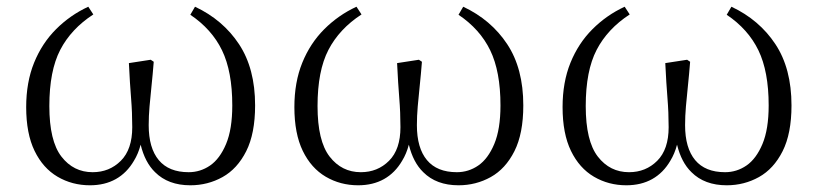

<svg xmlns="http://www.w3.org/2000/svg" viewBox="-20 -538 2436 572"><path d="M248 14Q195 14 151.5 -11.5Q108 -37 83 -88.5Q58 -140 58 -219Q58 -293 81.5 -351Q105 -409 147 -451Q189 -493 243 -518L258 -495Q192 -452 159.5 -389.5Q127 -327 127 -222Q127 -118 163 -71.5Q199 -25 256 -25Q306 -25 340 -59Q374 -93 374 -159Q374 -203 370.5 -245.5Q367 -288 364 -350L429 -360L438 -354Q435 -316 431.5 -283Q428 -250 425.5 -221Q423 -192 423 -165Q423 -97 453 -61Q483 -25 542 -25Q577 -25 606 -45Q635 -65 653.5 -109Q672 -153 672 -224Q672 -325 641.5 -388Q611 -451 547 -494L561 -518Q644 -479 692 -406.5Q740 -334 740 -224Q740 -140 713.5 -87.5Q687 -35 643 -10.5Q599 14 547 14Q481 14 442 -25Q412 -54 399 -107Q392 -80 379 -59Q358 -23 325 -4.5Q292 14 248 14Z M1047 14Q994 14 950.5 -11.5Q907 -37 882 -88.5Q857 -140 857 -219Q857 -293 880.5 -351Q904 -409 946 -451Q988 -493 1042 -518L1057 -495Q991 -452 958.5 -389.5Q926 -327 926 -222Q926 -118 962 -71.5Q998 -25 1055 -25Q1105 -25 1139 -59Q1173 -93 1173 -159Q1173 -203 1169.5 -245.5Q1166 -288 1163 -350L1228 -360L1237 -354Q1234 -316 1230.5 -283Q1227 -250 1224.5 -221Q1222 -192 1222 -165Q1222 -97 1252 -61Q1282 -25 1341 -25Q1376 -25 1405 -45Q1434 -65 1452.5 -109Q1471 -153 1471 -224Q1471 -325 1440.5 -388Q1410 -451 1346 -494L1360 -518Q1443 -479 1491 -406.5Q1539 -334 1539 -224Q1539 -140 1512.5 -87.5Q1486 -35 1442 -10.5Q1398 14 1346 14Q1280 14 1241 -25Q1211 -54 1198 -107Q1191 -80 1178 -59Q1157 -23 1124 -4.5Q1091 14 1047 14Z M1846 14Q1793 14 1749.5 -11.5Q1706 -37 1681 -88.5Q1656 -140 1656 -219Q1656 -293 1679.5 -351Q1703 -409 1745 -451Q1787 -493 1841 -518L1856 -495Q1790 -452 1757.5 -389.5Q1725 -327 1725 -222Q1725 -118 1761 -71.5Q1797 -25 1854 -25Q1904 -25 1938 -59Q1972 -93 1972 -159Q1972 -203 1968.5 -245.5Q1965 -288 1962 -350L2027 -360L2036 -354Q2033 -316 2029.5 -283Q2026 -250 2023.5 -221Q2021 -192 2021 -165Q2021 -97 2051 -61Q2081 -25 2140 -25Q2175 -25 2204 -45Q2233 -65 2251.5 -109Q2270 -153 2270 -224Q2270 -325 2239.5 -388Q2209 -451 2145 -494L2159 -518Q2242 -479 2290 -406.5Q2338 -334 2338 -224Q2338 -140 2311.5 -87.5Q2285 -35 2241 -10.5Q2197 14 2145 14Q2079 14 2040 -25Q2010 -54 1997 -107Q1990 -80 1977 -59Q1956 -23 1923 -4.5Q1890 14 1846 14Z"/></svg>

Font: Early Summer Mincho Light
Style: Regular
Weight: 300
Designer: GuiWonder
Version: Version 1.002